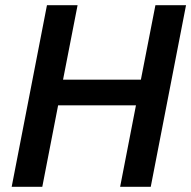

<svg xmlns="http://www.w3.org/2000/svg" viewBox="-20 -720 737 740"><path d="M279 -700 223 -413H523L579 -700H697L561 0H443L504 -314H204L143 0H25L161 -700Z"/></svg>

Font: MedMera Sans Semibold
Style: Italic
Weight: 600
Italic angle: -11°
Designer: Kasper Nordkvist
Foundry: UNCUT.wtf
Version: Version 1.300